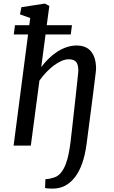

<svg xmlns="http://www.w3.org/2000/svg" viewBox="-20 -826 645 1089"><path d="M139.2 -630.4H58.1L64.9 -683.1H146L151.4 -723.6L93.3 -744.6L101.6 -785.2L234.4 -805.7L259.8 -792.5L245.1 -683.1H388.2L381.3 -630.4H238.3L213.9 -445.3Q232.9 -470.7 255.6 -493.2Q278.3 -515.6 304 -532.2Q329.6 -548.8 357.4 -558.3Q385.3 -567.9 414.1 -567.9Q469.7 -567.9 497.3 -533.2Q524.9 -498.5 524.9 -434.6Q524.9 -432.1 522.7 -412.6Q520.5 -393.1 516.6 -362.8Q512.7 -332.5 508.1 -294.7Q503.4 -256.8 498.3 -218Q493.2 -179.2 488.3 -141.8Q483.4 -104.5 479.7 -75.4Q476.1 -46.4 473.6 -28.6Q471.2 -10.7 471.2 -10.3Q454.6 115.7 404.5 179.7Q354.5 243.7 280.3 243.7Q274.4 243.7 267.3 243.4Q260.3 243.2 253.7 242.9Q247.1 242.7 241.9 241.7Q236.8 240.7 235.4 239.3L237.8 189.9Q250.5 189.9 263.2 187.3Q275.9 184.6 288.6 180.2Q310.1 172.9 325.7 153.6Q341.3 134.3 352.1 106.9Q362.8 79.6 369.4 46.1Q376 12.7 380.4 -22.9Q380.4 -23.4 382.3 -40.3Q384.3 -57.1 387.5 -84.7Q390.6 -112.3 394.5 -147.7Q398.4 -183.1 402.6 -220Q406.7 -256.8 410.6 -292.5Q414.6 -328.1 417.5 -356.4Q420.4 -384.8 422.4 -402.8Q424.3 -420.9 424.3 -422.9Q424.3 -459.5 411.9 -474.6Q399.4 -489.7 369.6 -489.7Q350.6 -489.7 329.1 -480.5Q307.6 -471.2 285.9 -455.1Q264.2 -439 242.9 -416.7Q221.7 -394.5 203.6 -368.7L154.8 0H57.1Z"/></svg>

Font: Merriweather
Style: Italic
Weight: 400
Italic angle: -7°
Designer: Eben Sorkin ( eben@eyebytes.com )
Foundry: Eben Sorkin ( eben@eyebytes.com )
Version: Version 1.005; ttfautohint (v0.97) -l 13 -r 13 -G 200 -x 24 